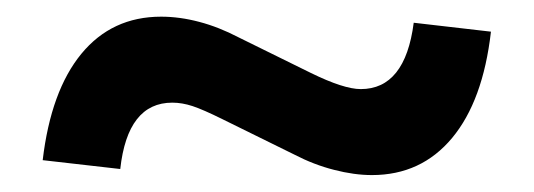

<svg xmlns="http://www.w3.org/2000/svg" viewBox="-20 -486 634 228"><path d="M122.8 -285.3 30.7 -295.8Q40.4 -378 76.6 -422.1Q112.9 -466.2 171.3 -466.2Q193.4 -466.2 216.7 -460Q239.9 -453.9 263.6 -441.5L349.3 -399.3Q388.3 -380.2 408.4 -380.2Q461.1 -380.2 471.3 -459L563 -448.4Q553.6 -366.3 516.9 -322.2Q480.2 -278.1 421.7 -278.1Q400.6 -278.1 376.7 -284.3Q352.7 -290.4 329.4 -302.5L243.7 -344.7Q221.3 -355.8 208.7 -360Q196.2 -364.1 184.6 -364.1Q131.5 -364.1 122.8 -285.3Z"/></svg>

Font: Red Hat Display VF
Style: Regular
Weight: 300
Designer: Pentagram, MCKL
Foundry: Pentagram, MCKL
Version: Version 1.023